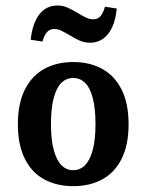

<svg xmlns="http://www.w3.org/2000/svg" viewBox="-20 -648 519 680"><path d="M43.3 -208.1Q43.3 -281.4 68 -330.6Q92.6 -379.8 136.8 -404.1Q180.9 -428.3 239.4 -428.3Q297.8 -428.3 341.9 -404.1Q386.1 -379.8 410.8 -330.6Q435.4 -281.4 435.4 -208.1Q435.4 -134.9 410.8 -85.6Q386.1 -36.4 341.9 -12.6Q297.8 11.3 239.4 11.3Q180.9 11.3 136.8 -12.6Q92.6 -36.4 68 -85.6Q43.3 -134.9 43.3 -208.1ZM318.2 -208.1Q318.2 -265.5 308.1 -302.2Q298.1 -338.9 280.5 -355.4Q263 -371.9 239.4 -371.9Q215.7 -371.9 198.2 -355.4Q180.6 -338.9 170.6 -302.2Q160.5 -265.5 160.5 -208.1Q160.5 -152 170.6 -115.8Q180.6 -79.5 198.2 -62.3Q215.7 -45.2 239.4 -45.2Q263 -45.2 280.5 -62.3Q298.1 -79.5 308.1 -115.8Q318.2 -152 318.2 -208.1ZM225.2 -524.2Q205.9 -535.4 194.8 -540.4Q183.7 -545.4 172.4 -545.4Q157 -545.4 147.2 -535.1Q137.3 -524.8 130.4 -500.9L88.7 -507.3Q95.3 -566.8 119.7 -597.6Q144 -628.4 183.3 -628.4Q202.2 -628.4 217.6 -621.8Q233.1 -615.2 256.3 -601.3Q274.1 -590.5 285.9 -585.1Q297.8 -579.7 309.9 -579.7Q325.6 -579.7 335.3 -590Q344.9 -600.4 351.9 -624.3L393.5 -617.8Q387.7 -559.1 363 -527.9Q338.2 -496.7 298.6 -496.7Q279.7 -496.7 263.3 -503.7Q246.9 -510.6 225.2 -524.2Z"/></svg>

Font: Playfair Micro SmCond SmLight
Style: Regular
Weight: 360
Width: 4
Designer: Claus Eggers Sørensen
Foundry: Claus Eggers Sørensen
Version: Version 2.100;Glyphs 3.2 (3219)